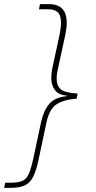

<svg xmlns="http://www.w3.org/2000/svg" viewBox="-36 -780 466 932"><path d="M-16 132 -11 107H14Q51 107 71.5 98.5Q92 90 103.5 64.5Q115 39 126 -12L163 -186Q175 -242 202.5 -275Q230 -308 288 -313V-316Q248 -319 230.5 -343Q213 -367 213 -398Q213 -415 215 -430.5Q217 -446 221 -463L253 -611Q256 -625 258 -640.5Q260 -656 260 -669Q260 -707 244 -721Q228 -735 198 -735H153L158 -760H202Q288 -760 288 -669Q288 -656 286 -641Q284 -626 281 -611L249 -463Q245 -447 242 -430.5Q239 -414 239 -399Q239 -362 260.5 -345.5Q282 -329 341 -326L336 -301Q275 -297 239 -274Q203 -251 189 -183L152 -8Q140 49 124.5 79Q109 109 83 120.5Q57 132 11 132Z"/></svg>

Font: Noto Serif Tamil Thin
Style: Italic
Weight: 100
Italic angle: -12°
Designer: Indian Type Foundry, Tom Grace, and the Monotype Design Team
Foundry: Monotype Imaging Inc.
Version: Version 2.003; ttfautohint (v1.8.4.7-5d5b)